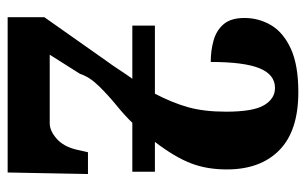

<svg xmlns="http://www.w3.org/2000/svg" viewBox="-169 -631 800 502"><g transform="rotate(90 231.0 -380.0)"><path d="M25 0V-96L137 -255Q151 -274 163 -292.5Q175 -311 186 -326H47V-385H225Q249 -431 260.5 -472.5Q272 -514 272 -571Q272 -642 255 -670.5Q238 -699 210 -699Q175 -699 158.5 -658.5Q142 -618 142 -531Q112 -531 85.5 -538.5Q59 -546 43 -565Q27 -584 27 -619Q27 -657 46 -689Q65 -721 107.5 -740.5Q150 -760 221 -760Q322 -760 372.5 -710.5Q423 -661 423 -573Q423 -520 406.5 -478Q390 -436 351 -385H429V-326H301Q283 -307 256 -285Q229 -263 205 -238.5Q181 -214 173 -189L123 -110H302Q322 -110 342.5 -128Q363 -146 371 -179L378 -210H435L431 0Z"/></g></svg>

Font: Noto Serif ExtraCondensed ExtraBold
Style: Regular
Weight: 800
Width: 2
Designer: Monotype Design Team
Foundry: Monotype Imaging Inc.
Version: Version 2.013; ttfautohint (v1.8.4.7-5d5b)